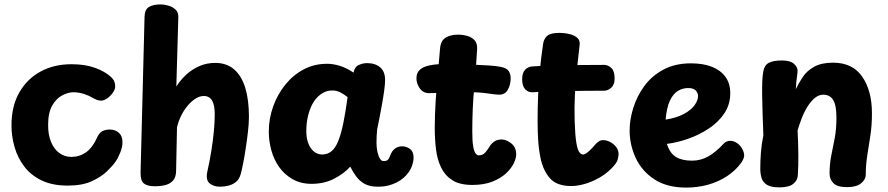

<svg xmlns="http://www.w3.org/2000/svg" viewBox="-20 -835 4024 870"><path d="M482 -487Q495 -475 498.5 -464.5Q502 -454 502 -444Q502 -430 491.5 -415Q481 -400 466 -389.5Q451 -379 438 -379Q427 -379 417.5 -383Q408 -387 399 -392Q381 -403 358 -410Q335 -417 312 -417Q290 -417 263 -403.5Q236 -390 217 -357.5Q198 -325 198 -268Q198 -224 211.5 -191.5Q225 -159 249 -141.5Q273 -124 303 -124Q340 -124 370 -145Q400 -166 423 -218Q431 -234 444.5 -241Q458 -248 478 -248Q502 -248 518.5 -233.5Q535 -219 535 -191Q535 -169 525 -144Q515 -119 503 -102Q491 -84 464.5 -58.5Q438 -33 395 -13.5Q352 6 287 6Q217 6 168.5 -17.5Q120 -41 90 -80.5Q60 -120 46 -168.5Q32 -217 32 -267Q32 -354 67.5 -416Q103 -478 164 -511Q225 -544 304 -544Q366 -544 411 -527.5Q456 -511 482 -487Z M904 -400Q884 -400 865 -387.5Q846 -375 829 -354.5Q812 -334 800 -309Q788 -284 782 -258L778 -62Q778 -33 764.5 -17.5Q751 -2 729.5 3.5Q708 9 682 9Q647 9 631.5 -4Q616 -17 617 -54L635 -760Q636 -792 655 -803.5Q674 -815 708 -815Q725 -815 743.5 -809.5Q762 -804 775.5 -791.5Q789 -779 788 -756L779 -443Q800 -476 827.5 -500Q855 -524 887 -537Q919 -550 955 -550Q1007 -550 1041 -520.5Q1075 -491 1091.5 -436.5Q1108 -382 1108 -306Q1108 -276 1103.5 -237.5Q1099 -199 1093 -160Q1087 -121 1081 -91Q1075 -61 1071 -47Q1064 -22 1048.5 -10Q1033 2 1014 6.5Q995 11 977 11Q948 11 929.5 -4.5Q911 -20 920 -60Q930 -104 937.5 -150.5Q945 -197 949 -239.5Q953 -282 953 -315Q953 -347 947 -365.5Q941 -384 930 -392Q919 -400 904 -400Z M1198 -238Q1198 -297 1217.5 -352Q1237 -407 1272.5 -451Q1308 -495 1356 -520.5Q1404 -546 1462 -546Q1489 -546 1519 -537Q1549 -528 1582 -506Q1587 -532 1605.5 -540.5Q1624 -549 1643 -549Q1680 -549 1702.5 -530Q1725 -511 1725 -472Q1725 -455 1721 -425.5Q1717 -396 1711 -362.5Q1705 -329 1699 -298.5Q1693 -268 1689 -249Q1686 -219 1686 -188Q1686 -167 1690 -148Q1694 -129 1701 -117Q1708 -105 1718 -105Q1731 -105 1737 -110.5Q1743 -116 1746 -125Q1749 -134 1754 -143Q1760 -155 1772.5 -163.5Q1785 -172 1802 -172Q1822 -172 1838 -160Q1854 -148 1854 -121Q1854 -105 1847 -84Q1840 -63 1824 -45Q1811 -29 1791.5 -16.5Q1772 -4 1747.5 3.5Q1723 11 1692 11Q1655 11 1632 -2Q1609 -15 1594 -35.5Q1579 -56 1567 -80Q1541 -50 1495.5 -26Q1450 -2 1392 -2Q1343 -2 1306 -23Q1269 -44 1245 -78Q1221 -112 1209.5 -154Q1198 -196 1198 -238ZM1368 -241Q1368 -216 1373.5 -196.5Q1379 -177 1389 -163Q1399 -149 1412 -142Q1425 -135 1440 -135Q1465 -135 1483 -150.5Q1501 -166 1513.5 -198Q1526 -230 1536 -279Q1546 -328 1555 -395Q1536 -410 1520 -417.5Q1504 -425 1486 -425Q1464 -425 1446 -415.5Q1428 -406 1413.5 -389.5Q1399 -373 1389 -350Q1379 -327 1373.5 -299.5Q1368 -272 1368 -241Z M1974 -615Q1977 -651 1999.5 -664.5Q2022 -678 2055 -678Q2076 -678 2096.5 -672.5Q2117 -667 2130 -653Q2143 -639 2142 -615Q2138 -534 2129 -440Q2120 -346 2120 -240Q2120 -196 2124 -172.5Q2128 -149 2135 -140Q2142 -131 2149 -131Q2167 -131 2178 -143Q2189 -155 2197 -169Q2204 -182 2218 -192.5Q2232 -203 2252 -203Q2274 -203 2296.5 -185.5Q2319 -168 2319 -135Q2319 -118 2308 -95Q2297 -72 2273 -49.5Q2249 -27 2211 -12Q2173 3 2120 3Q2063 3 2029.5 -18.5Q1996 -40 1978.5 -76.5Q1961 -113 1955.5 -159Q1950 -205 1950 -255Q1950 -313 1954 -375.5Q1958 -438 1964 -500Q1970 -562 1974 -615ZM1923 -413Q1897 -413 1881.5 -435.5Q1866 -458 1867 -483Q1868 -506 1883 -519.5Q1898 -533 1927.5 -539Q1957 -545 2000 -545Q2052 -545 2103 -543Q2154 -541 2193 -538.5Q2232 -536 2249 -532Q2276 -527 2285 -513Q2294 -499 2294 -480Q2294 -452 2281.5 -429Q2269 -406 2242 -406Q2226 -406 2187 -412Q2148 -418 2071 -418Q2033 -418 2009.5 -417Q1986 -416 1967.5 -414.5Q1949 -413 1923 -413Z M2441 -636Q2444 -659 2459.5 -672.5Q2475 -686 2513 -686Q2538 -686 2561 -680.5Q2584 -675 2597 -662.5Q2610 -650 2606 -627Q2600 -575 2594 -519.5Q2588 -464 2585 -405.5Q2582 -347 2584 -285Q2586 -221 2591.5 -188.5Q2597 -156 2605 -145.5Q2613 -135 2621 -135Q2630 -135 2641 -143.5Q2652 -152 2662.5 -163.5Q2673 -175 2679 -182Q2685 -189 2693.5 -194.5Q2702 -200 2713 -200Q2728 -200 2744 -192Q2760 -184 2771.5 -169.5Q2783 -155 2783 -136Q2783 -129 2779 -112.5Q2775 -96 2751 -72Q2724 -45 2691 -27Q2658 -9 2626 -0.5Q2594 8 2569 8Q2505 8 2474 -25Q2443 -58 2430 -115Q2421 -159 2418.5 -201Q2416 -243 2416 -288Q2416 -349 2418.5 -406Q2421 -463 2426.5 -519.5Q2432 -576 2441 -636ZM2392 -417Q2373 -416 2359.5 -431Q2346 -446 2346 -476Q2346 -505 2359.5 -519Q2373 -533 2392 -534Q2418 -536 2457 -537.5Q2496 -539 2540.5 -539.5Q2585 -540 2631 -540.5Q2677 -541 2718 -541Q2735 -541 2750 -527Q2765 -513 2765 -479Q2765 -451 2749.5 -437.5Q2734 -424 2718 -424Q2676 -424 2635.5 -423.5Q2595 -423 2555 -422.5Q2515 -422 2474.5 -420.5Q2434 -419 2392 -417Z M2833 -244Q2833 -293 2849.5 -346Q2866 -399 2899.5 -445Q2933 -491 2986 -519.5Q3039 -548 3111 -548Q3166 -548 3205.5 -532.5Q3245 -517 3267 -487Q3289 -457 3289 -413Q3289 -362 3262.5 -322Q3236 -282 3192.5 -253Q3149 -224 3099 -206.5Q3049 -189 3002 -183Q3015 -141 3042.5 -124Q3070 -107 3116 -107Q3155 -107 3189 -126Q3223 -145 3260 -185Q3266 -191 3273.5 -194Q3281 -197 3288 -197Q3305 -197 3320 -186.5Q3335 -176 3343.5 -160Q3352 -144 3352 -130Q3352 -123 3348 -114Q3344 -105 3339 -98Q3313 -62 3274 -36.5Q3235 -11 3188 2Q3141 15 3089 15Q3002 15 2945 -22.5Q2888 -60 2860.5 -119.5Q2833 -179 2833 -244ZM2996 -293Q3046 -301 3078.5 -318.5Q3111 -336 3127 -358Q3143 -380 3143 -400Q3143 -413 3133 -424.5Q3123 -436 3098 -436Q3074 -436 3052.5 -423.5Q3031 -411 3016 -380Q3001 -349 2996 -293Z M3439 -513Q3444 -540 3464 -550.5Q3484 -561 3523 -561Q3561 -561 3577.5 -546Q3594 -531 3594 -515Q3594 -507 3592 -494Q3590 -481 3588.5 -465Q3587 -449 3586 -431Q3599 -458 3617.5 -486Q3636 -514 3669 -532.5Q3702 -551 3755 -551Q3843 -551 3887 -487.5Q3931 -424 3931 -321Q3931 -268 3924 -221.5Q3917 -175 3910 -131.5Q3903 -88 3903 -43Q3903 -22 3882 -4.5Q3861 13 3817 13Q3774 13 3756.5 -5Q3739 -23 3739 -48Q3739 -93 3747 -131.5Q3755 -170 3762.5 -210Q3770 -250 3770 -300Q3770 -340 3763.5 -362.5Q3757 -385 3743.5 -395.5Q3730 -406 3711 -406Q3690 -406 3672 -391Q3654 -376 3639 -352Q3624 -328 3613 -299.5Q3602 -271 3594 -244Q3597 -189 3597.5 -135Q3598 -81 3595 -39Q3594 -18 3574.5 -2Q3555 14 3512 14Q3473 14 3454.5 2Q3436 -10 3430.5 -29.5Q3425 -49 3425 -71Q3425 -106 3428 -145Q3431 -184 3439 -221Q3437 -276 3435.5 -320Q3434 -364 3433.5 -400Q3433 -436 3434 -464Q3435 -492 3439 -513Z"/></svg>

Font: Playpen Sans
Style: Bold
Weight: 700
Designer: Laura Meseguer, Veronika Burian, José Scaglione
Foundry: TypeTogether
Version: Version 1.001